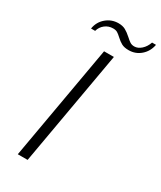

<svg xmlns="http://www.w3.org/2000/svg" viewBox="-216 -941 853 1016"><g transform="rotate(30 210.5 -433.5)"><path d="M200 -700H260L137 0H77ZM193 -867Q218 -867 235.5 -857.5Q253 -848 273 -830Q288 -816 299 -809Q310 -802 325 -802Q347 -802 367 -820Q387 -838 397 -867H421Q413 -824 382 -797Q351 -770 309 -770Q282 -770 265.5 -779Q249 -788 232 -804Q218 -817 208 -823Q198 -829 182 -829Q154 -829 133 -812.5Q112 -796 105 -770H80Q87 -813 119 -840Q151 -867 193 -867Z"/></g></svg>

Font: Fahkwang ExtraLight
Style: Italic
Weight: 275
Italic angle: -10°
Designer: Suppakit Chalermlarp | Katatrad Co.,Ltd.
Foundry: Cadson Demak Co.,Ltd.
Version: Version 1.000; ttfautohint (v1.6)